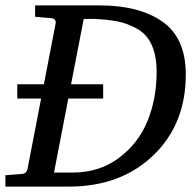

<svg xmlns="http://www.w3.org/2000/svg" viewBox="-35 -691 725 711"><path d="M29 -326V-379H347V-326ZM653 -415Q653 -231 532.5 -115.5Q412 0 220 0H-15V-42L47 -47Q63 -48 67 -66L171 -604Q174 -623 151 -624L95 -629V-671H334Q481 -671 567 -610.5Q653 -550 653 -415ZM545 -424Q545 -484 527 -524Q509 -564 473.5 -584Q438 -604 401 -611.5Q364 -619 311 -621H275L165 -52H238Q335 -53 406.5 -107Q478 -161 511.5 -243.5Q545 -326 545 -424Z"/></svg>

Font: Veleka
Style: Italic
Weight: 400
Italic angle: -12°
Designer: Stefan Peev, Context Ltd, 2016; SIL International, 1997-2014.
Foundry: Stefan Peev, Context Ltd, 2016
Version: Version 1.000